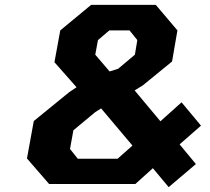

<svg xmlns="http://www.w3.org/2000/svg" viewBox="-20 -757 865 790"><path d="M674 13 609 -65 537 0H182L91 -105L119 -259L265 -378L295 -398L204 -501L228 -632L355 -737H621L710 -632L688 -504L568 -406L534 -385L640 -258L727 -336L807 -240L719 -163L786 -82ZM431 -463 466 -474 535 -532 545 -592 513 -632H430L383 -592L372 -532ZM300 -104H464L525 -158L396 -311L371 -295L282 -221L268 -144Z"/></svg>

Font: Tomorrow SemiBold
Style: Italic
Weight: 600
Italic angle: -10°
Designer: Tony de Marco, Monica Rizzolli
Foundry: Just in Type
Version: Version 2.002